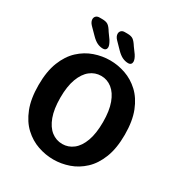

<svg xmlns="http://www.w3.org/2000/svg" viewBox="-189 -930 997 1067"><g transform="rotate(30 309.5 -396.0)"><path d="M310 10.5Q259.5 10.5 210.2 -6.5Q161 -23.5 120.8 -60.8Q80.5 -98 56.5 -159Q32.5 -220 32.5 -307.5Q32.5 -395 56.5 -455.8Q80.5 -516.5 120.8 -553.8Q161 -591 210.2 -608Q259.5 -625 310 -625Q360 -625 409 -608Q458 -591 498 -553.8Q538 -516.5 562 -455.8Q586 -395 586 -307.5Q586 -220 562 -159Q538 -98 498 -60.8Q458 -23.5 409 -6.5Q360 10.5 310 10.5ZM310 -89Q348.5 -89 379.5 -113.2Q410.5 -137.5 428.2 -186Q446 -234.5 446 -307.5Q446 -380 428.2 -428.2Q410.5 -476.5 379.5 -501Q348.5 -525.5 310 -525.5Q270.5 -525.5 239.5 -501Q208.5 -476.5 190.5 -428.2Q172.5 -380 172.5 -307.5Q172.5 -234.5 190.5 -186Q208.5 -137.5 239.5 -113.2Q270.5 -89 310 -89ZM241.5 -661Q221 -661 203.2 -669.8Q185.5 -678.5 165.5 -699L124.5 -740.5Q116 -749.5 112.2 -758Q108.5 -766.5 108.5 -774Q108.5 -786 116.5 -793.8Q124.5 -801.5 138 -801.5H156Q181 -801.5 194 -792.5Q207 -783.5 222.5 -757.5L248 -722Q263.5 -696.5 263.5 -682.5Q263.5 -672.5 257.5 -666.8Q251.5 -661 241.5 -661ZM403.5 -661Q383.5 -661 365.2 -669.8Q347 -678.5 327 -699L286.5 -740.5Q270.5 -757 270.5 -774Q270.5 -786 278.5 -793.8Q286.5 -801.5 300 -801.5H317.5Q342.5 -801.5 355.2 -792.2Q368 -783 384 -757.5L410 -722Q418 -709.5 421.5 -699.8Q425 -690 425 -682.5Q425 -672.5 419 -666.8Q413 -661 403.5 -661Z"/></g></svg>

Font: Sono ExtraLight Monospace SemiBold
Style: Regular
Weight: 600
Version: Version 2.112